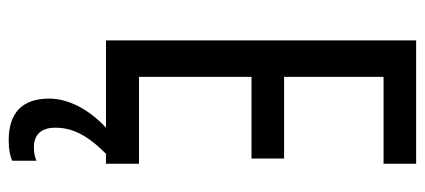

<svg xmlns="http://www.w3.org/2000/svg" viewBox="-288 -466 978 442"><g transform="rotate(90 201.0 -245.0)"><path d="M274 117C274 79 289 45 334 0H357V-76H157V-335H345V-410H157V-639H357V-714H73V0H274C232 39 207 86 207 131C207 192 239 224 303 224C323 224 339 221 350 216V160C343 163 334 166 319 166C290 166 274 149 274 117Z"/></g></svg>

Font: Noto Sans Gujarati ExtraCondensed
Style: Regular
Weight: 400
Width: 2
Designer: Jelle Bosma - Monotype Design Team, Universal Thirst
Foundry: Monotype Imaging Inc.
Version: Version 2.106